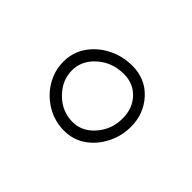

<svg xmlns="http://www.w3.org/2000/svg" viewBox="-58 -428 477 477"><g transform="rotate(45 180.0 -190.0)"><path d="M63 -192.9Q63 -226.1 80.8 -251.7Q98.6 -277.3 127.9 -292.2Q157.2 -307.1 191.4 -307.1Q237.8 -307.1 267.1 -274.9Q296.4 -242.7 296.4 -197.3Q296.4 -165 282 -136.5Q267.6 -107.9 242.7 -90.3Q217.8 -72.8 185.5 -72.8Q152.3 -72.8 124.3 -89.4Q96.2 -106 79.6 -133.5Q63 -161.1 63 -192.9ZM93.3 -192.9Q93.3 -157.7 120.6 -130.4Q147.9 -103 185.5 -103Q218.3 -103 242.7 -130.9Q267.1 -158.7 267.1 -197.3Q267.1 -232.4 245.8 -255.1Q224.6 -277.8 191.4 -277.8Q150.4 -277.8 121.8 -252.4Q93.3 -227.1 93.3 -192.9Z"/></g></svg>

Font: Mikhak ExtraLight
Style: Regular
Weight: 200
Designer: Amin Abedi
Version: Version 3.3